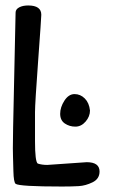

<svg xmlns="http://www.w3.org/2000/svg" viewBox="-20 -681 412 702"><path d="M27 -139 28 -217 37 -635Q37 -647 50 -654Q63 -661 83 -661Q131 -661 131 -627Q131 -616 119.5 -459Q108 -302 108 -271Q108 -271 108 -165Q108 -90 118 -83Q133 -78 153 -78L297 -88Q344 -88 344 -54Q344 -27 318.5 -14.5Q293 -2 268 -0.5Q243 1 207 1Q50 1 37 -9Q30 -15 29 -54.5Q28 -94 27.5 -110Q27 -126 27 -139ZM309 -277Q309 -255 293 -236.5Q277 -218 255.5 -218Q234 -218 217 -229.5Q200 -241 200 -265Q200 -289 215.5 -313Q231 -337 252.5 -337Q274 -337 290 -321Q306 -305 309 -277Z"/></svg>

Font: Patrick Hand
Style: Regular
Weight: 400
Designer: Patrick Wagesreiter
Foundry: Patrick Wagesreiter
Version: Version 1.003;PS 001.003;hotconv 1.0.70;makeotf.lib2.5.58329